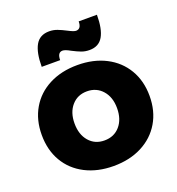

<svg xmlns="http://www.w3.org/2000/svg" viewBox="-137 -872 913 989"><g transform="rotate(-20 319.0 -377.0)"><path d="M615 -271Q615 -188 578 -125.5Q541 -63 474 -28.5Q407 6 319 6Q231 6 164 -28.5Q97 -63 60.5 -125.5Q24 -188 24 -271Q24 -353 60.5 -415.5Q97 -478 164 -512.5Q231 -547 319 -547Q407 -547 474 -512.5Q541 -478 578 -415.5Q615 -353 615 -271ZM203 -269Q203 -208 235 -171Q267 -134 319 -134Q372 -134 404 -171Q436 -208 436 -269Q436 -329 403.5 -366Q371 -403 319 -403Q267 -403 235 -366Q203 -329 203 -269ZM406 -598Q382 -598 362 -605.5Q342 -613 315 -627Q287 -643 273 -643Q245 -643 245 -601H144Q144 -679 167 -719.5Q190 -760 242 -760Q265 -760 286 -752Q307 -744 332 -731Q362 -715 374 -715Q403 -715 403 -756H503Q503 -678 480 -638Q457 -598 406 -598Z"/></g></svg>

Font: Gontserrat
Style: Bold
Weight: 700
Designer: Julieta Ulanovsky
Foundry: Julieta Ulanovsky
Version: Version 6.001